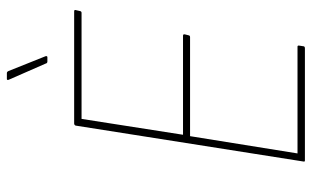

<svg xmlns="http://www.w3.org/2000/svg" viewBox="-190 -696 886 545"><g transform="rotate(-90 252.5 -423.0)"><path d="M70 0Q66 0 67 -4L169 -651Q171 -655 175 -655H493Q498 -655 497 -651L494 -638Q493 -634 489 -634H188L143 -346H424Q429 -346 428 -341L425 -329Q424 -326 420 -326H139L90 -21H393Q397 -21 396 -16L394 -3Q393 0 388 0ZM351 -731Q346 -731 345 -736L299 -841Q298 -844 299 -845Q300 -846 301 -846H318Q322 -846 324 -841L366 -736Q367 -731 363 -731Z"/></g></svg>

Font: Sofia Sans Semi Condensed Thin
Style: Italic
Weight: 250
Italic angle: -9°
Version: Version 4.100